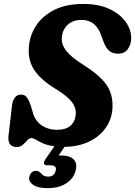

<svg xmlns="http://www.w3.org/2000/svg" viewBox="-20 -733 686 974"><path d="M363.5 133.5Q353 173.5 315.5 197.5Q278 221.5 220.5 221.5Q171.5 221.5 147.2 204Q123 186.5 129 163.5Q137 133.5 162.5 133.5Q171.5 133.5 177.2 137.2Q183 141 188.5 146Q200 163 224.5 163Q255 163 262.5 133Q270 105.5 235 105.5H219.5Q204.5 105.5 203.2 96.2Q202 87 212 72.5L256 9Q219.5 4 197.5 -6Q175.5 -16 162.2 -24.2Q149 -32.5 139 -32.5Q128.5 -32.5 118.2 -21Q108 -9.5 95.2 1.8Q82.5 13 65 13Q43.5 13 31.8 -0.2Q20 -13.5 23 -43L40.5 -194Q43 -221.5 54.8 -237.2Q66.5 -253 86 -253Q105.5 -253 116 -239.5Q126.5 -226 136.5 -196.5L145 -167Q156.5 -122 189.8 -98.2Q223 -74.5 271 -74.5Q312.5 -74.5 336.5 -94.5Q360.5 -114.5 364 -149.5Q368 -184.5 344.5 -215.5Q321 -246.5 258.5 -284.5Q188 -327.5 154.5 -376.8Q121 -426 126.5 -494Q130.5 -553 163 -602.8Q195.5 -652.5 255.5 -682.8Q315.5 -713 402.5 -713Q481 -713 535.5 -687.2Q590 -661.5 618.2 -621.2Q646.5 -581 645.5 -537Q645 -506 627.8 -483.2Q610.5 -460.5 578.5 -460.5Q552.5 -460.5 535 -474.5Q517.5 -488.5 505 -522L493.5 -553Q481 -590.5 456.2 -611.2Q431.5 -632 394.5 -632Q349.5 -632 323.5 -607.5Q297.5 -583 294 -545.5Q290 -511 313.8 -478.2Q337.5 -445.5 396 -408.5Q458.5 -369.5 493 -335Q527.5 -300.5 540.2 -264.2Q553 -228 550.5 -183.5Q547 -128.5 516.5 -84.8Q486 -41 432.5 -15Q379 11 307.5 12L277.5 55.5Q282.5 55.5 288 55.5Q334 55.5 353.8 75.8Q373.5 96 363.5 133.5Z"/></svg>

Font: Fraunces 72pt SuperSoft
Style: Bold Italic
Weight: 700
Italic angle: -16°
Version: Version 1.000;[0bf87f6ff]